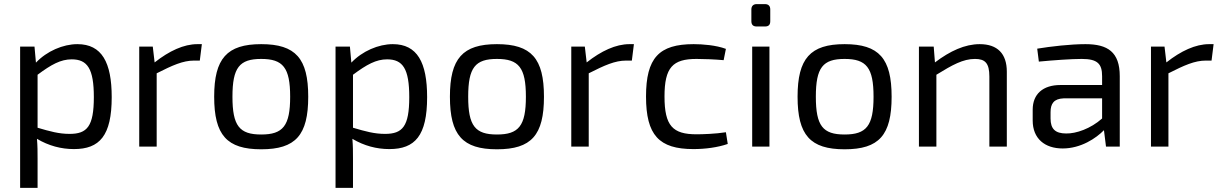

<svg xmlns="http://www.w3.org/2000/svg" viewBox="-20 -714 5948 935"><path d="M148 -487H78V201H163V60C163 26 163 -4 160 -38C217 -4 278 12 340 12C465 12 524 -53 524 -241C524 -410 476 -499 357 -499C287 -499 208 -465 155 -409ZM163 -350C230 -400 276 -425 329 -425C406 -425 437 -379 437 -241C437 -98 404 -62 319 -62C267 -62 224 -74 163 -92Z M963 -499H941C875 -499 804 -466 733 -410L724 -487H658V0H743V-357C820 -396 871 -419 925 -419H953Z M1252 -499C1085 -499 1023 -429 1023 -243C1023 -56 1085 13 1252 13C1420 13 1481 -56 1481 -243C1481 -429 1420 -499 1252 -499ZM1252 -427C1358 -427 1393 -385 1393 -243C1393 -101 1358 -59 1252 -59C1146 -59 1112 -101 1112 -243C1112 -385 1146 -427 1252 -427Z M1684 -487H1614V201H1699V60C1699 26 1699 -4 1696 -38C1753 -4 1814 12 1876 12C2001 12 2060 -53 2060 -241C2060 -410 2012 -499 1893 -499C1823 -499 1744 -465 1691 -409ZM1699 -350C1766 -400 1812 -425 1865 -425C1942 -425 1973 -379 1973 -241C1973 -98 1940 -62 1855 -62C1803 -62 1760 -74 1699 -92Z M2400 -499C2233 -499 2171 -429 2171 -243C2171 -56 2233 13 2400 13C2568 13 2629 -56 2629 -243C2629 -429 2568 -499 2400 -499ZM2400 -427C2506 -427 2541 -385 2541 -243C2541 -101 2506 -59 2400 -59C2294 -59 2260 -101 2260 -243C2260 -385 2294 -427 2400 -427Z M3067 -499H3045C2979 -499 2908 -466 2837 -410L2828 -487H2762V0H2847V-357C2924 -396 2975 -419 3029 -419H3057Z M3515 -70C3465 -62 3401 -60 3372 -60C3256 -60 3216 -101 3216 -244C3216 -386 3256 -427 3372 -427C3406 -427 3460 -425 3504 -421L3515 -476C3467 -494 3401 -499 3358 -499C3189 -499 3126 -432 3126 -244C3126 -56 3189 12 3357 12C3414 12 3475 4 3524 -13Z M3665 -694C3648 -694 3639 -684 3639 -668V-611C3639 -593 3648 -585 3665 -585H3705C3723 -585 3731 -593 3731 -611V-668C3731 -684 3723 -694 3705 -694ZM3727 0V-487H3643V0Z M4093 -499C3926 -499 3864 -429 3864 -243C3864 -56 3926 13 4093 13C4261 13 4322 -56 4322 -243C4322 -429 4261 -499 4093 -499ZM4093 -427C4199 -427 4234 -385 4234 -243C4234 -101 4199 -59 4093 -59C3987 -59 3953 -101 3953 -243C3953 -385 3987 -427 4093 -427Z M4527 -487H4455V0H4540V-350C4618 -398 4670 -427 4728 -427C4778 -427 4798 -406 4798 -341V0H4883V-365C4883 -453 4837 -499 4751 -499C4679 -499 4607 -466 4533 -410Z M5039 -414C5113 -421 5197 -427 5248 -427C5325 -427 5347 -403 5347 -343V-300H5144C5059 -300 5009 -256 5009 -180V-127C5009 -39 5068 9 5155 9C5244 9 5318 -41 5356 -80L5366 0H5433V-343C5433 -461 5374 -499 5266 -499C5193 -499 5098 -488 5031 -477ZM5096 -168C5096 -209 5112 -233 5159 -235H5347V-137C5291 -87 5220 -63 5172 -64C5119 -64 5096 -86 5096 -137Z M5890 -499H5868C5802 -499 5731 -466 5660 -410L5651 -487H5585V0H5670V-357C5747 -396 5798 -419 5852 -419H5880Z"/></svg>

Font: SnT
Style: Regular
Weight: 400
Designer: Natanael Gama
Version: Version 1.001;PS 001.001;hotconv 1.0.70;makeotf.lib2.5.58329